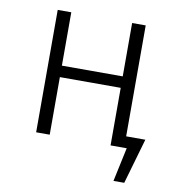

<svg xmlns="http://www.w3.org/2000/svg" viewBox="-77 -593 748 808"><g transform="rotate(10 297.5 -189.0)"><path d="M481 -49V-523H423V-295H163V-523H105V0H163V-246H423V0H492L461 145H507L563 -49Z"/></g></svg>

Font: FiraGO Light
Style: Regular
Weight: 300
Designer: bBox Type
Foundry: bBox Type GmbH
Version: Version 1.001;PS 001.001;hotconv 1.0.88;makeotf.lib2.5.64775